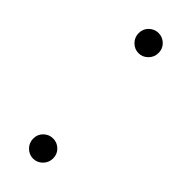

<svg xmlns="http://www.w3.org/2000/svg" viewBox="-186 -547 573 573"><g transform="rotate(45 100.0 -261.0)"><path d="M58 -484Q58 -502 70.5 -514Q83 -526 100 -526Q117 -526 129.5 -514Q142 -502 142 -484Q142 -466 129.5 -453.5Q117 -441 100 -441Q83 -441 70.5 -453.5Q58 -466 58 -484ZM58 -39Q58 -57 70.5 -69Q83 -81 100 -81Q117 -81 129.5 -69Q142 -57 142 -39Q142 -21 129.5 -8.5Q117 4 100 4Q83 4 70.5 -8.5Q58 -21 58 -39Z"/></g></svg>

Font: Montserrat Alternates Light
Style: Regular
Weight: 300
Designer: Julieta Ulanovsky
Foundry: Julieta Ulanovsky
Version: Version 7.200